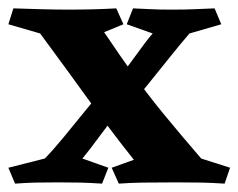

<svg xmlns="http://www.w3.org/2000/svg" viewBox="-20 -439 570 459"><path d="M258 -419 275 -381 229 -362Q266 -307 299.5 -260Q333 -213 372 -165.5Q411 -118 461 -60L530 -38L517 0Q487 -2 462 -2.5Q437 -3 402 -3Q353 -3 322 -2.5Q291 -2 264 0L247 -38L300 -57Q269 -96 243.5 -130Q218 -164 193.5 -198Q169 -232 140.5 -271Q112 -310 76 -359L0 -381L12 -419Q42 -418 77.5 -417Q113 -416 144 -416Q204 -416 258 -419ZM282 -192Q248 -154 220.5 -116.5Q193 -79 177 -60L239 -38L224 0Q193 -2 172 -2.5Q151 -3 119 -3Q85 -3 64 -2.5Q43 -2 16 0L0 -38L87 -60Q105 -78 131 -109.5Q157 -141 186.5 -177.5Q216 -214 245 -247ZM242 -227Q275 -265 302.5 -303.5Q330 -342 345 -359L283 -381L298 -419Q323 -418 341.5 -417Q360 -416 390 -416Q424 -416 445 -417Q466 -418 493 -419L509 -381L433 -359Q413 -336 387 -303.5Q361 -271 333.5 -237Q306 -203 279 -172Z"/></svg>

Font: Alkalami
Style: Regular
Weight: 400
Designer: Becca Hirsbrunner Spalinger
Foundry: SIL International
Version: Version 2.000